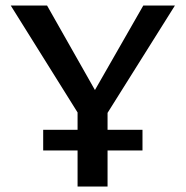

<svg xmlns="http://www.w3.org/2000/svg" viewBox="-20 -678 675 698"><path d="M284 -234 19 -658H151L355 -298ZM262 0V-297H371V0ZM353 -239 295 -298 501 -658H616ZM137 -131V-206H498V-131Z"/></svg>

Font: Ysabeau Infant SemiBold
Style: Regular
Weight: 600
Designer: Christian Thalmann (Catharsis Fonts)
Version: Version 2.002; featfreeze: ss01,ss02,lnum